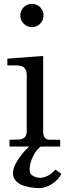

<svg xmlns="http://www.w3.org/2000/svg" viewBox="-20 -757 355 992"><path d="M29 -35 72 -36Q118 -36 118 -78V-372Q118 -386 113 -395.5Q108 -405 102 -410Q96 -415 84 -417Q72 -419 64 -419Q56 -419 40.5 -419Q25 -419 18 -419V-454L203 -468V-77Q203 -35 237 -35H291V0H29ZM102.5 -634.5Q85 -652 85 -677Q85 -702 102.5 -719.5Q120 -737 145 -737Q170 -737 187.5 -719.5Q205 -702 205 -677Q205 -652 187.5 -634.5Q170 -617 145 -617Q120 -617 102.5 -634.5ZM138 -5H198Q168 14 150.5 51Q133 88 133 119Q133 144 154.5 154Q176 164 196 161Q236 155 266 119L297 141Q285 169 250.5 192Q216 215 184 215Q164 215 143.5 212Q123 209 100 201.5Q77 194 62 177.5Q47 161 47 138Q47 109 70 73Q93 37 114.5 16Q136 -5 138 -5Z"/></svg>

Font: Academico
Style: Regular
Weight: 400
Foundry: Steinberg Media Technologies GmbH
Version: Version 0.902